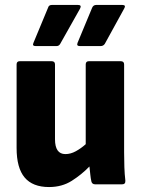

<svg xmlns="http://www.w3.org/2000/svg" viewBox="-20 -744 568 775"><path d="M178 11Q112 11 79.5 -27.5Q47 -66 47 -147V-484Q47 -497 60 -497H188Q202 -497 202 -484V-182Q202 -122 244 -122Q265 -122 286 -133.5Q307 -145 326 -162V-484Q326 -497 339 -497H467Q481 -497 481 -484V-129Q481 -97 482 -69Q483 -41 486 -15Q487 0 473 0H364Q352 0 349 -11Q346 -24 344.5 -39.5Q343 -55 341 -72Q309 -39 269.5 -14Q230 11 178 11ZM124 -558Q109 -558 115 -571L174 -713Q177 -724 189 -724H295Q311 -724 303 -709L223 -567Q218 -558 208 -558ZM302 -558Q288 -558 293 -571L352 -713Q357 -724 368 -724H474Q490 -724 481 -709L403 -567Q397 -558 386 -558Z"/></svg>

Font: Sofia Sans Semi Condensed Black
Style: Regular
Weight: 900
Designer: Botio Nikoltchev, Ani Petrova
Foundry: lettersoup
Version: Version 4.100; ttfautohint (v1.8.4.7-5d5b)